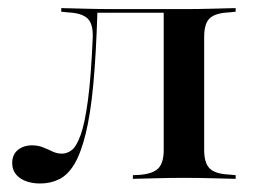

<svg xmlns="http://www.w3.org/2000/svg" viewBox="-20 -435 625 467"><path d="M427.4 -2.4Q394.4 -2.4 366.5 -1.6Q338.7 -0.8 303.2 0V-8.9L319.4 -9.7Q351.6 -12.1 364.9 -25.4Q378.2 -38.7 378.2 -70.2V-207.3H476.6V-70.2Q476.6 -38.7 489.9 -25.4Q503.2 -12.1 536.3 -10.5L553.2 -8.9V0Q518.5 -0.8 489.5 -1.6Q460.5 -2.4 427.4 -2.4ZM78.2 11.3Q47.6 11.3 28.6 -2Q9.7 -15.3 9.7 -38.7Q9.7 -58.9 23.4 -70.2Q37.1 -81.5 58.1 -81.5Q72.6 -81.5 84.7 -76.6Q96.8 -71.8 107.7 -66.5Q118.5 -61.3 130.6 -61.3Q143.5 -61.3 154.8 -70.2Q166.1 -79 176.2 -106.9Q186.3 -134.7 194 -191.9Q201.6 -249.2 205.6 -345.2Q206.5 -377.4 192.7 -390.3Q179 -403.2 146 -404.8L129 -406.5V-415.3Q164.5 -414.5 193.1 -413.7Q221.8 -412.9 254.8 -412.9H258.1H427.4Q460.5 -412.9 489.5 -413.7Q518.5 -414.5 553.2 -415.3V-406.5L536.3 -404.8Q503.2 -403.2 489.9 -390.3Q476.6 -377.4 476.6 -345.2V-207.3H378.2V-406.5L380.6 -404H213.7L216.9 -405.6Q213.7 -301.6 206.9 -229Q200 -156.5 188.3 -109.3Q176.6 -62.1 160.9 -35.9Q145.2 -9.7 124.2 0.8Q103.2 11.3 78.2 11.3Z"/></svg>

Font: Playfair 144pt SemiExpanded SemiBold
Style: Regular
Weight: 600
Width: 6
Designer: Claus Eggers Sørensen
Foundry: Claus Eggers Sørensen
Version: Version 2.203